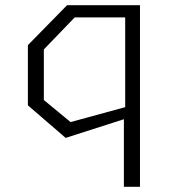

<svg xmlns="http://www.w3.org/2000/svg" viewBox="-20 -520 660 740"><path d="M457.5 200H519.5V-500H238.5L87.5 -346V-114L233 11.5L457.5 -60.5ZM149 -134.5V-329.5L268 -453H462.5V-107L252 -49.5Z"/></svg>

Font: Monaspace Krypton ExtraLight
Style: Regular
Weight: 200
Designer: Riley Cran & the Lettermatic Team
Foundry: Lettermatic
Version: Version 1.101 (Monaspace Krypton)